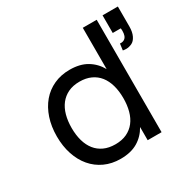

<svg xmlns="http://www.w3.org/2000/svg" viewBox="-163 -888 1065 1065"><g transform="rotate(-30 370.0 -355.0)"><path d="M584.5 -720V0H495.5V-84.5Q469.5 -37.5 425.2 -11.2Q381 15 315 15Q259 15 213.5 -6Q168 -27 136 -64.8Q104 -102.5 86.8 -154.8Q69.5 -207 69.5 -269.5Q69.5 -333 87 -385.5Q104.5 -438 136.5 -475.8Q168.5 -513.5 214 -534.2Q259.5 -555 315 -555Q381 -555 425.2 -528.5Q469.5 -502 495.5 -455.5V-720ZM330 -470.5Q288 -470.5 257 -455.8Q226 -441 205.2 -414.5Q184.5 -388 174.2 -351Q164 -314 164 -269.5Q164 -224 174.5 -187Q185 -150 205.8 -124Q226.5 -98 257.5 -83.8Q288.5 -69.5 330 -69.5Q372.5 -69.5 403.5 -84.2Q434.5 -99 455 -125.2Q475.5 -151.5 485.5 -188.5Q495.5 -225.5 495.5 -269.5Q495.5 -315.5 485 -352.5Q474.5 -389.5 453.8 -415.8Q433 -442 402 -456.2Q371 -470.5 330 -470.5ZM630.5 -541.5Q633.5 -541 636.5 -541Q650 -541 659.5 -547.5Q669 -554 673.2 -566Q677.5 -578 677.5 -595Q677.5 -596.5 677.5 -598.5Q677 -602 677 -605.2Q677 -608.5 676.5 -612H625V-725H723V-597Q723 -562 711.5 -538.2Q700 -514.5 681.8 -506.2Q663.5 -498 646.5 -498Q636.5 -498 625 -500Z"/></g></svg>

Font: Vela Sans Med
Style: Regular
Weight: 500
Designer: Principal design: Mikhail Sharanda - project Manrope.
Design modification: Ravid Balaliev
Foundry: Mikhail Sharanda
Version: Version 1.001